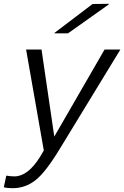

<svg xmlns="http://www.w3.org/2000/svg" viewBox="-74 -778 652 1008"><path d="M242 0Q166 126 112.5 168Q59 210 -8 210Q-38 210 -54 205L-41 144Q-21 148 2 148Q72 148 136 46L156 12L63 -518H144L211 -61L475 -518H558ZM212 -603 213 -606 412 -757 498 -758 496 -754 283 -603Z"/></svg>

Font: Nacelle Light
Style: Italic
Weight: 300
Italic angle: -12°
Designer: Sora Sagano
Foundry: Sora Sagano
Version: Version 1.000;FEAKit 1.0